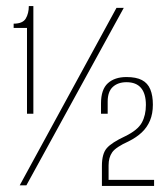

<svg xmlns="http://www.w3.org/2000/svg" viewBox="-20 -611 554 633"><path d="M69 -236V-519H25V-533Q55 -533 65 -550Q75 -567 75 -591H90V-236ZM45 0 364 -585H388L67 0ZM316 2V-64Q316 -104 332 -122.5Q348 -141 393 -162Q434 -182 447.5 -206.5Q461 -231 461 -265Q461 -302 445 -321Q429 -340 397 -340Q369 -340 352 -324.5Q335 -309 335 -276V-236H313V-270Q313 -316 335.5 -336.5Q358 -357 397 -357Q429 -357 448 -347Q467 -337 475.5 -316.5Q484 -296 484 -266Q484 -236 474.5 -213.5Q465 -191 447.5 -174.5Q430 -158 404 -145Q362 -126 350 -109Q338 -92 338 -66Q338 -54 338 -41.5Q338 -29 338 -18H488V2Z"/></svg>

Font: Alumni Sans Thin
Style: Regular
Weight: 100
Designer: Robert E. Leuschke
Foundry: Robert E. Leuschke
Version: Version 1.018